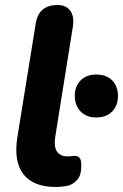

<svg xmlns="http://www.w3.org/2000/svg" viewBox="-20 -734 490 765"><path d="M203 11Q113 11 73.5 -39.5Q34 -90 49 -186L122 -638Q133 -714 209 -714Q244 -714 260.5 -690.5Q277 -667 270 -626L200 -188Q194 -148 207.5 -129.5Q221 -111 249 -111Q259 -111 265.5 -112Q272 -113 278 -113Q290 -113 297 -105Q304 -97 304 -74Q304 -38 290 -20.5Q276 -3 257 4Q248 7 232.5 9Q217 11 203 11ZM364 -266Q324 -266 301 -290Q278 -314 278 -352Q278 -390 301 -413.5Q324 -437 364 -437Q404 -437 427 -413.5Q450 -390 450 -352Q450 -314 427 -290Q404 -266 364 -266Z"/></svg>

Font: Nunito ExtraBold
Style: Italic
Weight: 800
Italic angle: -9°
Designer: Vernon Adams
Foundry: Vernon Adams
Version: Version 3.601; ttfautohint (v1.8.2.53-6de2)